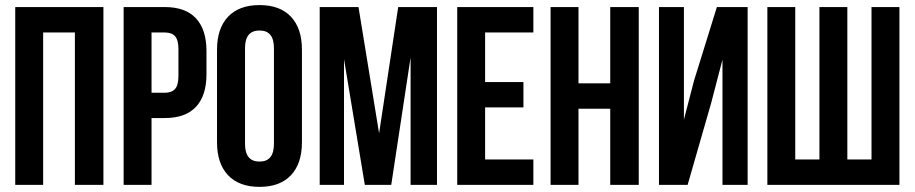

<svg xmlns="http://www.w3.org/2000/svg" viewBox="-20 -728 3601 756"><path d="M40 0V-700.2H387.2V0H274.9V-600.1H149.9V0Z M466.8 0V-700.2H628.9Q710.4 -700.2 751.7 -655.8Q793 -611.3 793 -526.9V-436Q793 -351.6 751.7 -307.4Q710.4 -263.2 628.9 -263.2H576.7V0ZM576.7 -362.8H628.9Q656.2 -362.8 669.4 -377.9Q682.6 -393.1 682.6 -429.2V-534.2Q682.6 -570.3 669.4 -585.2Q656.2 -600.1 628.9 -600.1H576.7Z M834.5 -168V-532.2Q834.5 -616.2 877.9 -662.1Q921.4 -708 1002 -708Q1082.5 -708 1125.7 -662.1Q1168.9 -616.2 1168.9 -532.2V-168Q1168.9 -84 1125.7 -38.1Q1082.5 7.8 1002 7.8Q921.4 7.8 877.9 -38.1Q834.5 -84 834.5 -168ZM944.8 -161.1Q944.8 -91.8 1002 -91.8Q1058.6 -91.8 1058.6 -161.1V-539.1Q1058.6 -607.9 1002 -607.9Q944.8 -607.9 944.8 -539.1Z M1238.8 0V-700.2H1391.6L1472.7 -203.1L1547.9 -700.2H1700.7V0H1596.7V-502L1520.5 0H1416.5L1334.5 -495.1V0Z M1780.3 0V-700.2H2080.1V-600.1H1890.1V-404.8H2041V-305.2H1890.1V-100.1H2080.1V0Z M2147.9 0V-700.2H2257.8V-399.9H2382.8V-700.2H2495.1V0H2382.8V-299.8H2257.8V0Z M2574.7 0V-700.2H2672.9V-256.8L2712.9 -411.1L2802.7 -700.2H2923.8V0H2824.7V-493.2L2779.8 -320.8L2687.5 0Z M3001.5 0V-700.2H3111.3V-100.1H3206.5V-700.2H3316.4V-100.1H3411.6V-700.2H3521.5V0Z"/></svg>

Font: Bebas Neue Bold
Style: Regular
Weight: 700
Designer: Ryoichi Tsunekawa
Foundry: Ryoichi Tsunekawa
Version: Version 1.300